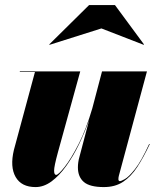

<svg xmlns="http://www.w3.org/2000/svg" viewBox="-20 -750 628 780"><path d="M392 -634.5 181.5 -568 180 -569.5 342 -729.5H447L565 -569.5L563.5 -568ZM306 -460 215.5 -132Q199.5 -73.5 199.8 -56.5Q200 -39.5 208 -39.5Q217 -39.5 242.8 -72Q268.5 -104.5 299.5 -165.2Q330.5 -226 355 -310L394.5 -460H577L463 -36.5Q461 -29 461 -22Q461 -14 468 -14Q471.5 -14 487.2 -22.5Q503 -31 528.2 -62.8Q553.5 -94.5 586 -165L588.5 -164.5Q563.5 -111.5 538 -72.2Q512.5 -33 480.2 -11.5Q448 10 402 10Q344.5 10 320.5 -10.8Q296.5 -31.5 296.5 -70Q296.5 -80 298 -90.8Q299.5 -101.5 302 -110L342.5 -263.5Q324.5 -212.5 301 -164Q277.5 -115.5 249.2 -76Q221 -36.5 189.5 -13.2Q158 10 124.5 10Q67 10 43.5 -31Q20 -72 36.5 -141L122 -457.5H60.5V-460Z"/></svg>

Font: Bodoni* 72pt Fatface
Style: Italic
Weight: 900
Italic angle: -13°
Version: Version 2.3